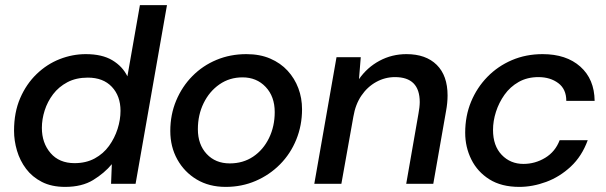

<svg xmlns="http://www.w3.org/2000/svg" viewBox="-20 -720 2372 752"><path d="M235 12Q182 12 144 -7.5Q106 -27 82 -59Q58 -91 46.5 -130Q35 -169 35 -208Q35 -280 59 -335.5Q83 -391 123.5 -430Q164 -469 214 -488.5Q264 -508 316 -508Q380 -508 420 -484Q460 -460 479 -421L528 -700H634L511 0H415L418 -77Q389 -42 345 -15Q301 12 235 12ZM272 -81Q317 -81 351 -99.5Q385 -118 407 -148.5Q429 -179 440.5 -215Q452 -251 452 -286Q452 -344 418 -380Q384 -416 324 -416Q278 -416 244 -398Q210 -380 188 -351Q166 -322 155 -287.5Q144 -253 144 -219Q144 -160 178 -120.5Q212 -81 272 -81Z M864 12Q799 12 750.5 -17Q702 -46 674.5 -95.5Q647 -145 647 -207Q647 -271 670 -326Q693 -381 733.5 -422Q774 -463 828 -485.5Q882 -508 945 -508Q998 -508 1038.5 -490.5Q1079 -473 1106.5 -443Q1134 -413 1148.5 -374.5Q1163 -336 1163 -292Q1163 -229 1140.5 -173.5Q1118 -118 1077 -76.5Q1036 -35 981.5 -11.5Q927 12 864 12ZM880 -80Q932 -80 971.5 -106.5Q1011 -133 1033.5 -179Q1056 -225 1056 -281Q1056 -342 1020.5 -379.5Q985 -417 930 -417Q879 -417 839.5 -389.5Q800 -362 777.5 -316Q755 -270 755 -214Q755 -154 789.5 -117Q824 -80 880 -80Z M1211 0 1298 -496H1393L1386 -410Q1418 -456 1466.5 -482Q1515 -508 1572 -508Q1648 -508 1690.5 -466Q1733 -424 1733 -346Q1733 -332 1731.5 -316.5Q1730 -301 1727 -285L1677 0H1571L1619 -275Q1621 -285 1622.5 -298Q1624 -311 1624 -320Q1624 -418 1527 -418Q1488 -418 1453.5 -399Q1419 -380 1395.5 -345.5Q1372 -311 1364 -263L1317 0Z M2014 12Q1944 12 1897 -17.5Q1850 -47 1826 -95.5Q1802 -144 1802 -200Q1802 -266 1825 -321.5Q1848 -377 1889 -419Q1930 -461 1985 -484.5Q2040 -508 2105 -508Q2198 -508 2253 -459Q2308 -410 2309 -325H2198Q2198 -371 2166.5 -394.5Q2135 -418 2089 -418Q2045 -418 2011.5 -399Q1978 -380 1956 -349Q1934 -318 1922.5 -282Q1911 -246 1911 -211Q1911 -149 1945 -113.5Q1979 -78 2030 -78Q2076 -78 2115.5 -102Q2155 -126 2172 -171H2282Q2259 -108 2215.5 -67.5Q2172 -27 2119 -7.5Q2066 12 2014 12Z"/></svg>

Font: Rethink Sans Medium
Style: Italic
Weight: 500
Italic angle: -10°
Designer: The Rethink Sans project authors (Hans Thiessen). DM Sans designed by Colophon Foundry.
Foundry: Rethink Communications LLC
Version: Version 1.001